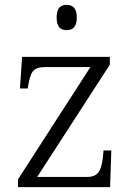

<svg xmlns="http://www.w3.org/2000/svg" viewBox="-20 -770 541 790"><path d="M254 -646C278 -646 296 -658 296 -698C296 -738 278 -750 254 -750C230 -750 213 -738 213 -698C213 -658 230 -646 254 -646ZM54 0H433L438 -151H406L403 -119C396 -70 386 -42 338 -42H133L432 -504V-536H71L62 -406H94L96 -418C106 -472 114 -494 166 -494H352L54 -32Z"/></svg>

Font: Noto Serif Lao Light
Style: Regular
Weight: 300
Designer: Monotype Design Team
Foundry: Monotype Imaging Inc.
Version: Version 2.003